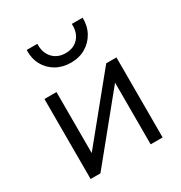

<svg xmlns="http://www.w3.org/2000/svg" viewBox="-176 -881 952 1008"><g transform="rotate(-30 300.5 -377.0)"><path d="M82 0V-485H155V-115L456.5 -485H518.5V0H446V-374L141.5 0ZM300 -580Q249 -580 209.8 -602.5Q170.5 -625 149.2 -664.5Q128 -704 130 -754.5H194.5Q192.5 -702 221.5 -669.8Q250.5 -637.5 300 -637.5Q349.5 -637.5 378 -669.8Q406.5 -702 403.5 -754.5H469Q470.5 -704.5 448.8 -665Q427 -625.5 388.5 -602.8Q350 -580 300 -580Z"/></g></svg>

Font: Geologica ExtraLight
Style: Regular
Weight: 200
Designer: Sindre Bremnes, Frode Helland
Foundry: Monokrom Skriftforlag AS
Version: Version 1.010; ttfautohint (v1.8.4.7-5d5b);gftools[0.9.28]